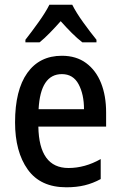

<svg xmlns="http://www.w3.org/2000/svg" viewBox="-20 -786 512 816"><path d="M243 -549Q304 -549 346 -518Q388 -487 409.5 -433Q431 -379 431 -308V-248H143Q146 -72 271 -72Q341 -72 408 -110V-25Q375 -7 340 1.5Q305 10 262 10Q152 10 98 -65.5Q44 -141 44 -266Q44 -403 96 -476Q148 -549 243 -549ZM243 -471Q152 -471 144 -322H337Q337 -385 314 -428Q291 -471 243 -471ZM287 -766Q304 -732 334 -690.5Q364 -649 390 -617V-606H330Q308 -623 285 -646Q262 -669 238 -696Q214 -669 191 -645.5Q168 -622 148 -606H88V-617Q114 -650 144 -692Q174 -734 190 -766Z"/></svg>

Font: Noto Sans Ethiopic Condensed Medium
Style: Regular
Weight: 500
Width: 3
Designer: Monotype Design Team
Foundry: Monotype Imaging Inc.
Version: Version 2.102; ttfautohint (v1.8.4.7-5d5b)